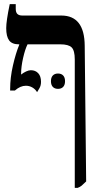

<svg xmlns="http://www.w3.org/2000/svg" viewBox="-20 -667 465 927"><path d="M396 209Q382 223 374 229.5Q366 236 355 240H341V-380Q341 -423 326 -438Q311 -453 271 -453H113Q101 -429 91.5 -387Q82 -345 82 -313V-307Q93 -316 106 -322Q119 -328 129 -328Q151 -328 164.5 -313.5Q178 -299 178 -272Q178 -253 169.5 -239.5Q161 -226 159 -222Q151 -236 136.5 -244.5Q122 -253 105 -253Q78 -253 52 -230H29V-237Q29 -292 42.5 -351Q56 -410 73 -451V-453H71Q38 -453 24 -472Q10 -491 10 -531Q10 -566 27 -647H56V-625Q56 -607 64 -599.5Q72 -592 88 -592H276Q388 -592 389 -446ZM294 -275Q294 -257 285 -247.5Q276 -238 260 -238Q244 -238 235 -247.5Q226 -257 226 -275Q226 -293 235 -302.5Q244 -312 260 -312Q276 -312 285 -302.5Q294 -293 294 -275Z"/></svg>

Font: Noto Serif Hebrew Cond
Style: Bold
Weight: 700
Width: 3
Designer: Monotype Design Team
Foundry: Monotype Imaging Inc.
Version: Version 1.000